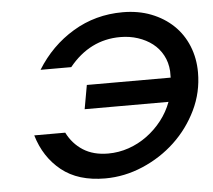

<svg xmlns="http://www.w3.org/2000/svg" viewBox="-45 -611 746 673"><g transform="rotate(-5 327.5 -274.5)"><path d="M173 -159Q193 -119 229 -96Q265 -73 317 -73Q354 -73 389 -85Q424 -97 454 -119Q484 -141 507 -170.5Q530 -200 543 -235H248L263 -319H558V-342Q556 -373 542.5 -398Q529 -423 507 -440Q485 -457 456 -466.5Q427 -476 394 -476Q287 -476 214 -386H106Q156 -467 235 -514.5Q314 -562 410 -562Q465 -562 510 -544.5Q555 -527 587.5 -496Q620 -465 637.5 -422Q655 -379 655 -329Q655 -259 625 -197Q595 -135 545.5 -88.5Q496 -42 431.5 -14.5Q367 13 299 13Q204 13 145.5 -34Q87 -81 64 -159Z"/></g></svg>

Font: Involve Medium Oblique
Style: Italic
Weight: 500
Italic angle: -10.5°
Designer: Stefan Peev
Foundry: Context Ltd.
Version: Version 1.001